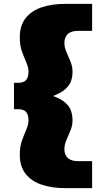

<svg xmlns="http://www.w3.org/2000/svg" viewBox="-20 -760 535 990"><path d="M82 38Q82 -4 93.5 -36Q105 -68 116 -93Q127 -118 127 -141Q127 -166 115.5 -181.5Q104 -197 71 -197H52V-333H71Q104 -333 115.5 -348.5Q127 -364 127 -389Q127 -412 116 -437Q105 -462 93.5 -493.5Q82 -525 82 -568Q82 -629 112.5 -667Q143 -705 195.5 -722.5Q248 -740 313 -740H455V-601H385Q346 -601 329 -584Q312 -567 312 -539Q312 -516 322.5 -492Q333 -468 343.5 -442.5Q354 -417 354 -390Q354 -366 347 -344Q340 -322 318.5 -302Q297 -282 254 -265Q297 -249 318.5 -229Q340 -209 347 -186Q354 -163 354 -140Q354 -113 343.5 -87.5Q333 -62 322.5 -38Q312 -14 312 10Q312 37 329 54Q346 71 385 71H455V210H313Q248 210 195.5 192.5Q143 175 112.5 137Q82 99 82 38Z"/></svg>

Font: Georama ExtraExtended ExtraBold
Style: Regular
Weight: 800
Width: 8
Designer: Jean-Baptiste Levee
Foundry: Production Type
Version: Version 1.000